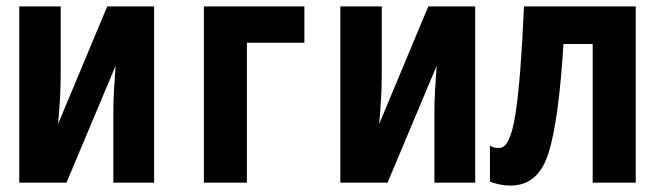

<svg xmlns="http://www.w3.org/2000/svg" viewBox="-20 -569 2040 598"><path d="M40 0H187L340 -364Q337 -325 335 -288.5Q333 -252 333 -216V0H460V-549H314L161 -183Q165 -230 167 -264Q169 -298 169 -336V-549H40Z M615 0V-549H928V-436H749V0Z M1040 0H1187L1340 -364Q1337 -325 1335 -288.5Q1333 -252 1333 -216V0H1460V-549H1314L1161 -183Q1165 -230 1167 -264Q1169 -298 1169 -336V-549H1040Z M1570 9Q1656 9 1688 -91Q1720 -191 1735 -432H1826V0H1960V-549H1612Q1602 -320 1585.5 -214Q1569 -108 1535 -108Q1515 -108 1506 -116V-3Q1539 9 1570 9Z"/></svg>

Font: Noto Sans Mono Condensed Extra
Style: Regular
Weight: 800
Width: 3
Designer: Monotype Design Team
Foundry: Monotype Imaging Inc.
Version: Version 1.900